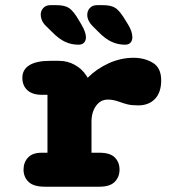

<svg xmlns="http://www.w3.org/2000/svg" viewBox="-20 -706 659 726"><path d="M326 -128.5H355.5Q397 -128.5 414.5 -110.2Q432 -92 432 -64.5Q432 -37 414 -18.5Q396 0 355.5 0H150Q106.5 0 87.8 -18.5Q69 -37 69 -64.5Q69 -92 86 -110.2Q103 -128.5 137 -128.5H159.5V-347.5H138Q102.5 -347.5 83.5 -365Q64.5 -382.5 64.5 -412Q64.5 -443 91.2 -459.5Q118 -476 169 -476H202.5Q235.5 -476 263.2 -460.5Q291 -445 307.5 -418.5L311.5 -412Q345.5 -446 391.2 -466.8Q437 -487.5 485 -487.5Q526.5 -487.5 558 -468.5Q589.5 -449.5 589.5 -402Q589.5 -356.5 566 -332Q542.5 -307.5 502.5 -307.5Q477.5 -307.5 461.8 -311.5Q446 -315.5 431.5 -321Q420.5 -325 410 -327.2Q399.5 -329.5 388 -329.5Q368 -329.5 354.2 -317.8Q340.5 -306 333.2 -287.5Q326 -269 326 -247.5ZM277 -537Q249.5 -537 226 -548Q202.5 -559 177 -585L153.5 -608Q143 -618.5 138.5 -629.2Q134 -640 134 -650Q134 -665.5 143.8 -676Q153.5 -686.5 170.5 -686.5H193.5Q225.5 -686.5 242 -675Q258.5 -663.5 278.5 -629L288.5 -612Q305 -583.5 305 -565Q305 -552.5 297.8 -544.8Q290.5 -537 277 -537ZM453 -537Q426 -537 402 -548Q378 -559 352.5 -585L329.5 -608Q310 -628 310 -650Q310 -665.5 320 -676Q330 -686.5 347 -686.5H369.5Q401.5 -686.5 418 -674.8Q434.5 -663 454.5 -629L465 -612Q480.5 -586.5 480.5 -565Q480.5 -552.5 473.5 -544.8Q466.5 -537 453 -537Z"/></svg>

Font: Sono ExtraLight Monospace ExtraBold
Style: Regular
Weight: 800
Version: Version 2.112